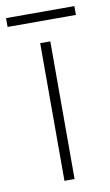

<svg xmlns="http://www.w3.org/2000/svg" viewBox="-99 -687 418 728"><g transform="rotate(-10 109.5 -323.0)"><path d="M241 -646H-22V-612H241ZM128 0V-530H89V0Z"/></g></svg>

Font: Noto Sans Sinhala ExtraLight
Style: Regular
Weight: 200
Designer: Jelle Bosma - Monotype Design Team
Foundry: Monotype Imaging Inc.
Version: Version 2.006